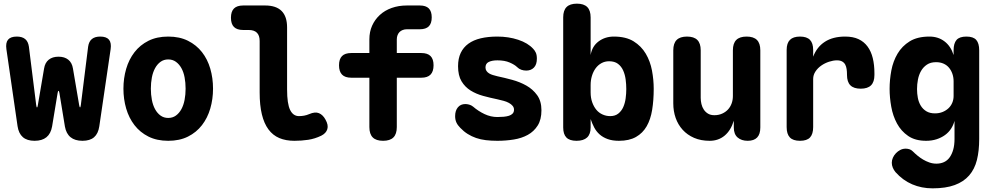

<svg xmlns="http://www.w3.org/2000/svg" viewBox="-20 -760 5440 1050"><path d="M169 10Q128 10 105 -10Q82 -30 76 -70L15 -491Q10 -526 24 -543Q38 -560 72 -560Q101 -560 117.5 -546.5Q134 -533 138 -505L178 -185Q180 -173 182 -172L183 -173Q185 -173 187 -185L221 -385Q226 -417 246.5 -433.5Q267 -450 300 -450Q333 -450 353.5 -433.5Q374 -417 379 -385L413 -185Q415 -173 418 -173V-172Q420 -173 422 -185L462 -505Q466 -533 482.5 -546.5Q499 -560 528 -560Q562 -560 576 -543Q590 -526 585 -491L523 -69Q517 -29 494.5 -9.5Q472 10 431 10Q390 10 366 -9.5Q342 -29 335 -68L305 -251Q303 -263 300 -263Q297 -263 295 -251L265 -69Q258 -29 234 -9.5Q210 10 169 10Z M900 10Q838 10 792 -13Q746 -36 715.5 -75.5Q685 -115 670 -166.5Q655 -218 655 -275Q655 -332 670 -383.5Q685 -435 715.5 -474.5Q746 -514 792 -537Q838 -560 900 -560Q962 -560 1008 -537Q1054 -514 1084.5 -475Q1115 -436 1130 -384.5Q1145 -333 1145 -275Q1145 -218 1130 -166.5Q1115 -115 1084.5 -75.5Q1054 -36 1008 -13Q962 10 900 10ZM900 -115Q924 -115 942 -128Q960 -141 972 -163Q984 -185 989.5 -214Q995 -243 995 -275Q995 -308 989.5 -337Q984 -366 972 -387.5Q960 -409 942 -422Q924 -435 900 -435Q876 -435 858 -422Q840 -409 828 -387Q816 -365 810.5 -336Q805 -307 805 -275Q805 -243 810.5 -214Q816 -185 828 -163Q840 -141 858 -128Q876 -115 900 -115Z M1550 -270Q1550 -193 1566.5 -159Q1583 -125 1615 -125Q1629 -125 1643 -127.5Q1657 -130 1671 -136Q1703 -150 1724.5 -141Q1746 -132 1760 -106Q1777 -76 1770 -53.5Q1763 -31 1737 -18Q1702 -1 1665.5 4.5Q1629 10 1590 10Q1543 10 1507.5 -5Q1472 -20 1448 -52.5Q1424 -85 1412 -135Q1400 -185 1400 -254V-536Q1400 -566 1385 -581Q1370 -596 1340 -596H1310Q1276 -596 1259.5 -612.5Q1243 -629 1243 -663Q1243 -697 1259.5 -713.5Q1276 -730 1310 -730H1430Q1490 -730 1520 -700Q1550 -670 1550 -610Z M2284 -335H2150V-65Q2150 -27 2131.5 -8.5Q2113 10 2075 10Q2037 10 2018.5 -8.5Q2000 -27 2000 -65V-335H1901Q1867 -335 1850.5 -352Q1834 -369 1834 -403Q1834 -437 1850.5 -453.5Q1867 -470 1901 -470H2000V-545Q2000 -586 2015 -619.5Q2030 -653 2057 -678Q2084 -703 2122 -716.5Q2160 -730 2205 -730H2276Q2309 -730 2325 -714Q2341 -698 2341 -665Q2341 -632 2325 -616Q2309 -600 2276 -600H2205Q2193 -600 2182.5 -596Q2172 -592 2165 -585Q2158 -578 2154 -567.5Q2150 -557 2150 -545V-470H2284Q2318 -470 2334.5 -453.5Q2351 -437 2351 -403Q2351 -369 2334.5 -352Q2318 -335 2284 -335Z M2700 10Q2666 10 2637 6.5Q2608 3 2583.5 -5.5Q2559 -14 2537.5 -27.5Q2516 -41 2497 -61Q2483 -75 2476 -90Q2469 -105 2469 -125Q2469 -155 2484 -173Q2499 -191 2525 -191Q2534 -191 2545.5 -188Q2557 -185 2567 -177Q2596 -152 2630 -136Q2664 -120 2700 -120Q2718 -120 2734.5 -121.5Q2751 -123 2763.5 -127Q2776 -131 2783.5 -139Q2791 -147 2791 -160Q2791 -172 2783.5 -181Q2776 -190 2763.5 -197Q2751 -204 2734.5 -208.5Q2718 -213 2700 -217Q2661 -225 2622.5 -235.5Q2584 -246 2553.5 -265Q2523 -284 2504 -315.5Q2485 -347 2485 -398Q2485 -440 2499.5 -470.5Q2514 -501 2541.5 -521Q2569 -541 2609 -550.5Q2649 -560 2700 -560Q2761 -560 2814 -542.5Q2867 -525 2896 -493Q2904 -485 2910 -472.5Q2916 -460 2916 -439Q2916 -407 2900 -390.5Q2884 -374 2858 -374Q2844 -374 2831 -378.5Q2818 -383 2808 -393Q2795 -406 2767.5 -418Q2740 -430 2700 -430Q2684 -430 2672 -427.5Q2660 -425 2651.5 -420.5Q2643 -416 2639 -408.5Q2635 -401 2635 -391Q2635 -380 2640.5 -372Q2646 -364 2655 -358.5Q2664 -353 2676 -349.5Q2688 -346 2700 -343Q2738 -335 2780.5 -323.5Q2823 -312 2858.5 -292Q2894 -272 2917.5 -239.5Q2941 -207 2941 -157Q2941 -106 2920.5 -73.5Q2900 -41 2866.5 -22.5Q2833 -4 2789.5 3Q2746 10 2700 10Z M3133 10Q3095 10 3077.5 -8Q3060 -26 3060 -63V-665Q3060 -703 3078.5 -721.5Q3097 -740 3135 -740Q3173 -740 3191.5 -721.5Q3210 -703 3210 -665V-459Q3218 -507 3253.5 -533.5Q3289 -560 3337 -560Q3403 -560 3445 -534Q3487 -508 3511.5 -466.5Q3536 -425 3545.5 -374.5Q3555 -324 3555 -274Q3555 -212 3546.5 -159.5Q3538 -107 3516.5 -69.5Q3495 -32 3458 -11Q3421 10 3365 10Q3329 10 3303 0.5Q3277 -9 3259 -25Q3241 -41 3229.5 -63Q3218 -85 3210 -109V-63Q3210 -26 3190.5 -8Q3171 10 3133 10ZM3317 -125Q3344 -125 3361.5 -139Q3379 -153 3388.5 -174.5Q3398 -196 3401.5 -222Q3405 -248 3405 -273Q3405 -299 3401.5 -325.5Q3398 -352 3388 -374.5Q3378 -397 3359.5 -411Q3341 -425 3311 -425Q3288 -425 3269 -414.5Q3250 -404 3237 -386Q3224 -368 3217 -344.5Q3210 -321 3210 -295V-255Q3210 -225 3218.5 -201Q3227 -177 3241 -160Q3255 -143 3275 -134Q3295 -125 3317 -125Z M3988 -235V-485Q3988 -523 4006.5 -541.5Q4025 -560 4063 -560Q4101 -560 4119.5 -541.5Q4138 -523 4138 -485V-63Q4138 -26 4120.5 -8Q4103 10 4069 10Q4035 10 4014 -8Q3993 -26 3993 -63V-100Q3977 -47 3943 -18.5Q3909 10 3861 10Q3813 10 3776 -6Q3739 -22 3713.5 -50Q3688 -78 3675 -115Q3662 -152 3662 -195V-485Q3662 -523 3680.5 -541.5Q3699 -560 3737 -560Q3775 -560 3793.5 -541.5Q3812 -523 3812 -485V-225Q3812 -208 3816 -191Q3820 -174 3829 -160.5Q3838 -147 3852 -138.5Q3866 -130 3887 -130Q3910 -130 3929 -138.5Q3948 -147 3961 -161Q3974 -175 3981 -194Q3988 -213 3988 -235Z M4355 10Q4317 10 4299.5 -8.5Q4282 -27 4282 -65V-487Q4282 -524 4300 -542Q4318 -560 4355 -560Q4392 -560 4409.5 -542Q4427 -524 4427 -487V-450Q4447 -503 4491 -531.5Q4535 -560 4602 -560Q4645 -560 4675 -546Q4705 -532 4724.5 -505.5Q4744 -479 4753 -442Q4762 -405 4762 -360V-350Q4762 -312 4743.5 -293.5Q4725 -275 4687 -275Q4649 -275 4630.5 -293.5Q4612 -312 4612 -350V-352Q4612 -368 4610 -382Q4608 -396 4602.5 -406.5Q4597 -417 4586 -423.5Q4575 -430 4557 -430Q4537 -430 4514 -422.5Q4491 -415 4471.5 -401.5Q4452 -388 4439.5 -369Q4427 -350 4427 -328V-65Q4427 -27 4410 -8.5Q4393 10 4355 10Z M5200 -99Q5194 -76 5181 -56Q5168 -36 5148 -21.5Q5128 -7 5102 1.5Q5076 10 5045 10Q4985 10 4946.5 -16.5Q4908 -43 4885.5 -84.5Q4863 -126 4854 -176.5Q4845 -227 4845 -274Q4845 -324 4854.5 -374.5Q4864 -425 4888.5 -466.5Q4913 -508 4955 -534Q4997 -560 5063 -560Q5111 -560 5145.5 -533.5Q5180 -507 5195 -459V-485Q5195 -523 5211 -541.5Q5227 -560 5265 -560Q5303 -560 5319 -541.5Q5335 -523 5335 -485V0Q5335 65 5322.5 115Q5310 165 5280 199.5Q5250 234 5201 252Q5152 270 5080 270Q5020 270 4968.5 248Q4917 226 4877 181Q4868 170 4862.5 157Q4857 144 4857 130Q4857 116 4863 102.5Q4869 89 4879.5 78Q4890 67 4903.5 60Q4917 53 4933 53Q4943 53 4953 56Q4963 59 4971 67Q4983 79 4997.5 91Q5012 103 5028 112.5Q5044 122 5062.5 128.5Q5081 135 5101 135Q5124 135 5142.5 126.5Q5161 118 5173.5 100.5Q5186 83 5193 58Q5200 33 5200 0ZM5093 -140Q5116 -140 5134.5 -147.5Q5153 -155 5166.5 -167.5Q5180 -180 5187.5 -197.5Q5195 -215 5195 -235V-315Q5195 -337 5188.5 -356Q5182 -375 5170 -389.5Q5158 -404 5140 -412Q5122 -420 5099 -420Q5069 -420 5049 -406.5Q5029 -393 5017 -372Q5005 -351 5000 -325Q4995 -299 4995 -273Q4995 -248 4999.5 -224.5Q5004 -201 5015.5 -182Q5027 -163 5046 -151.5Q5065 -140 5093 -140Z"/></svg>

Font: Maple Mono ExtraBold
Style: Regular
Weight: 800
Monospace: yes
Designer: subframe7536
Version: Version 7.000